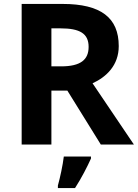

<svg xmlns="http://www.w3.org/2000/svg" viewBox="-20 -827 700 975"><path d="M298 -807H90V-93H241V-367H322L492 -93H660L450 -404C520 -436 583 -495 583 -593C583 -737 492 -807 298 -807ZM287 -683C385 -683 430 -657 430 -589C430 -524 390 -490 290 -490H241V-683ZM442 -22V-32H304C299 11 285 76 274 115V128H361C395 75 422 22 442 -22Z"/></svg>

Font: Noto Sans Telugu UI
Style: Bold
Weight: 700
Designer: Jelle Bosma - Monotype Design Team
Foundry: Monotype Imaging Inc.
Version: Version 2.005